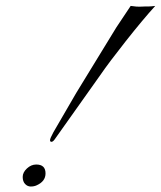

<svg xmlns="http://www.w3.org/2000/svg" viewBox="-20 -645 558 665"><path d="M105.5 -75.2Q137.7 -75.2 137.7 -44.4Q137.7 -16.6 106.4 -2.9Q97.7 1 86.4 1Q75.2 1 66.9 -7.8Q58.6 -16.6 58.6 -32.2Q58.6 -47.9 73.2 -61.5Q87.9 -75.2 105.5 -75.2ZM165 -187 244.1 -323.2 382.8 -549.8 432.6 -624.5Q453.6 -621.1 470.2 -622.1Q486.8 -623 494.6 -622.6Q502.4 -622.6 517.6 -624.5Q474.6 -577.1 416 -502.9Q357.4 -428.7 327.6 -385.3L168.9 -161.6Q163.1 -153.8 158.2 -153.8Q153.3 -153.8 153.3 -159.7Q153.3 -165.5 165 -187Z"/></svg>

Font: PinyonScript
Style: Regular
Weight: 400
Designer: Nicole Fally
Foundry: Nicole Fally
Version: Version 1.005